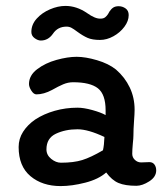

<svg xmlns="http://www.w3.org/2000/svg" viewBox="-20 -624 561 649"><path d="M201 -604Q239 -604 274 -580Q302 -560 320 -561Q330 -561 336 -566Q342 -571 345.5 -577Q349 -583 350 -585Q356 -594 363 -598.5Q370 -603 381 -603Q394 -603 404.5 -595.5Q415 -588 415 -573Q415 -553 400.5 -533.5Q386 -514 363.5 -501.5Q341 -489 318 -489Q292 -489 276 -496Q260 -503 241 -517Q229 -526 221.5 -530Q214 -534 205 -534Q175 -534 159 -510Q143 -487 118 -487Q108 -487 97 -495Q86 -503 86 -516Q86 -541 104 -561Q122 -581 149 -592.5Q176 -604 201 -604ZM485 -76 457 -75Q445 -75 436 -83.5Q427 -92 427 -104Q427 -117 429 -139Q431 -157 431 -166Q431 -186 433 -214Q435 -240 435 -253Q435 -294 418.5 -328.5Q402 -363 372 -389Q347 -409 308 -420.5Q269 -432 239 -432Q209 -432 171 -421.5Q133 -411 105.5 -390Q78 -369 78 -340Q78 -330 86 -317.5Q94 -305 103 -305Q128 -305 156 -320Q177 -332 193.5 -339Q210 -346 227 -346Q285 -346 311 -325.5Q337 -305 337 -251V-235Q321 -244 292 -252Q263 -260 242 -260Q202 -260 165 -249.5Q128 -239 99 -220Q73 -202 58 -178.5Q43 -155 43 -127Q43 -62 83 -28.5Q123 5 185 5Q223 5 268 -6.5Q313 -18 339 -41Q358 -15 380.5 -5.5Q403 4 441 4Q461 4 484.5 -11Q508 -26 508 -48Q508 -60 502 -68Q496 -76 485 -76ZM137 -119Q137 -157 169 -172Q201 -187 242 -187Q278 -187 333 -161Q332 -133 328 -116Q287 -92 258 -83Q229 -74 186 -74Q169 -74 153 -87Q137 -100 137 -119Z"/></svg>

Font: Itim
Style: Regular
Weight: 400
Designer: Suppakit Chalermlarp
Version: Version 1.002g